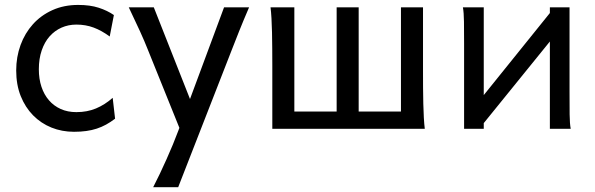

<svg xmlns="http://www.w3.org/2000/svg" viewBox="-20 -528 2437 787"><path d="M429.7 -378.4Q396.5 -402.8 363.8 -415Q331.1 -427.2 293 -427.2Q260.3 -427.2 232.2 -414.8Q204.1 -402.3 183.3 -378.9Q162.6 -355.5 150.9 -321.3Q139.2 -287.1 139.2 -244.1Q139.2 -204.6 149.9 -172.4Q160.6 -140.1 180.7 -116.9Q200.7 -93.8 229 -81.1Q257.3 -68.4 293 -68.4Q337.4 -68.4 373.5 -83.5Q409.7 -98.6 441.9 -127L451.7 -41.5Q433.1 -27.3 414.8 -17.3Q396.5 -7.3 376.5 -0.7Q356.4 5.9 333.5 9Q310.5 12.2 283.2 12.2Q233.9 12.2 190.9 -5.1Q147.9 -22.5 115.7 -55.2Q83.5 -87.9 64.9 -134.3Q46.4 -180.7 46.4 -239.3Q46.4 -294.4 64.2 -343.3Q82 -392.1 115 -428.7Q147.9 -465.3 195.1 -486.6Q242.2 -507.8 300.3 -507.8Q349.1 -507.8 384.5 -496.3Q419.9 -484.9 446.8 -466.3Z M710.4 239.3H607.9Q621.6 212.9 635.5 183.6Q649.4 154.3 662.8 124.3Q676.3 94.2 688.5 64.7Q700.7 35.2 710.9 7.8L715.3 -3.9L585.9 -324.7Q572.8 -357.9 554 -399.4Q535.2 -440.9 507.8 -498H610.4L758.8 -122.1L898.4 -498H1001Q976.6 -441.4 960.2 -400.1Q943.8 -358.9 930.7 -325.2Z M1096.2 0V-258.8Q1096.2 -294.4 1095.9 -329.1Q1095.7 -363.8 1095 -394.8Q1094.2 -425.8 1092.8 -452.4Q1091.3 -479 1088.9 -498H1186.5V-70.8H1359.9V-498H1450.2V-70.8H1623.5V-498H1713.9V-239.3Q1713.9 -203.6 1714.1 -168.9Q1714.4 -134.3 1715.1 -103Q1715.8 -71.8 1717.3 -45.4Q1718.8 -19 1721.2 0Z M1962.9 -498V-138.2L2233.9 -474.6V-498H2314.5V-148.9Q2314.5 -98.1 2314.9 -59.3Q2315.4 -20.5 2319.3 0H2233.9V-357.9L1962.9 -23.4V0H1882.3V-349.1Q1882.3 -399.9 1881.8 -438.7Q1881.3 -477.5 1877.4 -498Z"/></svg>

Font: Andika CyrE
Style: Regular
Weight: 400
Designer: Victor Gaultney, Annie Olsen, Julie Remington, Don Collingsworth, Eric Hays, Becca Hirsbrunner
Foundry: SIL International
Version: Version 5.000